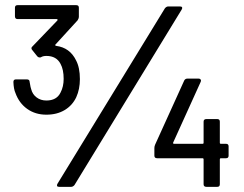

<svg xmlns="http://www.w3.org/2000/svg" viewBox="-20 -725 945 745"><path d="M40 -364Q33 -379 32 -407Q32 -417 42 -417H84Q95 -417 95 -407Q99 -383 101 -379Q106 -359 122 -347Q138 -335 160 -335Q200 -335 215 -366Q227 -389 227 -419Q227 -455 215 -477Q199 -508 160 -508Q147 -508 139 -503Q138 -502 134 -502Q129 -502 125 -506L105 -531Q102 -534 102 -538Q102 -542 106 -545L203 -646Q204 -648 203 -649.5Q202 -651 200 -651H48Q38 -651 38 -662V-695Q38 -705 48 -705H276Q286 -705 286 -695V-659Q286 -654 281 -646L195 -552Q192 -549 198 -547Q251 -540 275 -491Q290 -463 290 -418Q290 -379 276 -348Q261 -316 231 -298Q201 -280 160 -280Q117 -280 85.5 -302.5Q54 -325 40 -364ZM203 -12 620 -693Q626 -700 633 -700H678Q685 -700 686.5 -696.5Q688 -693 685 -688L269 -7Q263 0 256 0H209Q203 0 201.5 -3.5Q200 -7 203 -12ZM770 -10V-106Q770 -111 766 -111H590Q579 -111 579 -121V-151Q579 -157 582 -164L695 -413Q699 -420 707 -420H751Q756 -420 758.5 -416.5Q761 -413 759 -408L652 -172Q651 -170 652 -168.5Q653 -167 655 -167H766Q770 -167 770 -171V-253Q770 -263 781 -263H823Q833 -263 833 -253V-171Q833 -167 837 -167H857Q867 -167 867 -157V-121Q867 -111 857 -111H837Q833 -111 833 -106V-10Q833 0 823 0H781Q770 0 770 -10Z"/></svg>

Font: Barlow GEO Medium
Style: Regular
Weight: 500
Designer: Jeremy Tribby
Foundry: Tribby Type
Version: Version 1.408